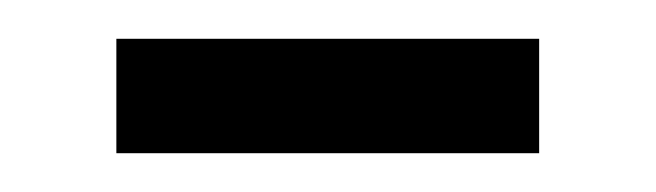

<svg xmlns="http://www.w3.org/2000/svg" viewBox="-20 -669 338 99"><path d="M258 -590V-649H40V-590Z"/></svg>

Font: Gamestation Text
Style: Bold
Weight: 400
Designer: Jonas Hecksher
Foundry: Jonas Hecksher, Playtypeª, e-types AS
Version: Version 1.003